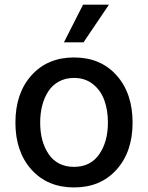

<svg xmlns="http://www.w3.org/2000/svg" viewBox="-20 -802 642 833"><path d="M257.3 -618.2 340.3 -781.7H452.6L342.3 -618.2ZM46.9 -270Q46.9 -397.5 116.5 -475.1Q186 -552.7 301.3 -552.7Q416.5 -552.7 485.8 -475.1Q555.2 -397.5 555.2 -270Q555.2 -143.6 485.8 -66.2Q416.5 11.2 301.3 11.2Q186 11.2 116.5 -66.2Q46.9 -143.6 46.9 -270ZM301.3 -78.1Q372.6 -78.1 410.4 -132.6Q448.2 -187 448.2 -270.5Q448.2 -324.2 432.6 -367.2Q417 -410.2 383.1 -437Q349.1 -463.9 301.3 -463.9Q264.6 -463.9 236.1 -448.5Q207.5 -433.1 189.9 -406.2Q172.4 -379.4 163.3 -345Q154.3 -310.5 154.3 -270.5Q154.3 -186.5 191.9 -132.3Q229.5 -78.1 301.3 -78.1Z"/></svg>

Font: Interop Med
Style: Regular
Weight: 500
Designer: Rasmus Andersson, Google, Jang Haemin
Foundry: jhaemin
Version: Version 1.007